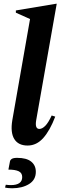

<svg xmlns="http://www.w3.org/2000/svg" viewBox="-20 -770 328 1029"><path d="M128 10Q78 10 56.5 -25Q35 -60 46 -126L141 -668L65 -702V-714L281 -750H284L174 -126Q166 -79 191 -79Q206 -79 222.5 -95.5Q239 -112 257 -151L276 -145Q248 -71 212 -30.5Q176 10 128 10ZM45 239Q36 239 25 238Q14 237 7 235L11 220Q18 221 25 221.5Q32 222 38 222Q99 222 99 179Q99 157 80.5 148Q62 139 25 139L33 97Q34 88 42.5 82Q51 76 72 76Q122 76 147 96Q172 116 172 151Q172 194 135.5 216.5Q99 239 45 239Z"/></svg>

Font: Spectral
Style: Bold Italic
Weight: 700
Italic angle: -10°
Designer: Jean-Baptiste Levee
Foundry: Production Type
Version: Version 2.001